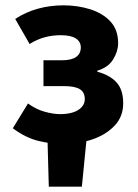

<svg xmlns="http://www.w3.org/2000/svg" viewBox="-20 -528 516 720"><path d="M163 172 158 -10H305L287 172ZM220 12Q170 12 122.5 0Q75 -12 28 -47L85 -140Q115 -118 147.5 -109Q180 -100 206 -100Q233 -100 253.5 -106.5Q274 -113 286 -126Q298 -139 298 -156Q298 -182 279.5 -193.5Q261 -205 222 -205H143V-302H213Q248 -302 265.5 -314.5Q283 -327 283 -350Q283 -372 264 -384Q245 -396 208 -396Q177 -396 148.5 -388.5Q120 -381 91 -363L37 -457Q77 -483 122.5 -495.5Q168 -508 218 -508Q272 -508 319 -493Q366 -478 394.5 -447Q423 -416 423 -366Q423 -336 404.5 -305.5Q386 -275 345 -263V-259Q391 -247 416.5 -219.5Q442 -192 442 -141Q442 -91 410 -57Q378 -23 327 -5.5Q276 12 220 12Z"/></svg>

Font: Source Sans 3
Style: Bold
Weight: 700
Designer: Paul D. Hunt
Foundry: Adobe
Version: Version 3.052;hotconv 1.1.0;makeotfexe 2.6.0